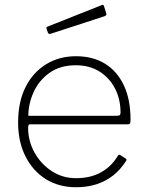

<svg xmlns="http://www.w3.org/2000/svg" viewBox="-20 -776 617 806"><path d="M98 -240Q98 -184 125 -135.5Q152 -87 197.5 -57.5Q243 -28 299 -28Q359 -28 403 -52Q447 -76 474 -121Q477 -126 479.5 -126.5Q482 -127 485 -125L508 -110Q514 -106 509 -100Q486 -64 455 -39.5Q424 -15 385 -2.5Q346 10 299 10Q227 10 172.5 -24Q118 -58 87 -119.5Q56 -181 56 -261Q56 -349 87.5 -411Q119 -473 174 -506.5Q229 -540 299 -540Q370 -540 421 -508.5Q472 -477 500 -417.5Q528 -358 528 -274Q528 -268 527 -261Q526 -254 515 -254H104Q101 -254 99.5 -249.5Q98 -245 98 -240ZM469 -290Q480 -290 483 -293Q486 -296 486 -304Q486 -359 463 -404Q440 -449 398 -475.5Q356 -502 298 -502Q232 -502 187.5 -470Q143 -438 121 -389Q99 -340 99 -290ZM416 -752 426 -720Q429 -712 419 -708L192 -634Q188 -633 185.5 -634Q183 -635 181 -639L176 -654Q173 -662 179 -664L408 -755Q414 -757 416 -752Z"/></svg>

Font: Libre Franklin Thin Thin
Style: Regular
Weight: 250
Version: Version 3.000